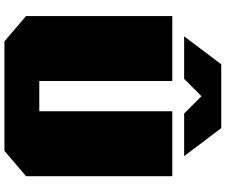

<svg xmlns="http://www.w3.org/2000/svg" viewBox="-94 -898 992 843"><g transform="rotate(90 401.5 -476.0)"><path d="M139 -789 262 -952H542L665 -789H478L402 -865L326 -789ZM161 0 50 -95V-737H335V-153H468V-737H753V-95L642 0Z"/></g></svg>

Font: Tomorrow ExtraBold
Style: Regular
Weight: 800
Designer: Tony de Marco, Monica Rizzolli
Foundry: Just in Type
Version: Version 2.002